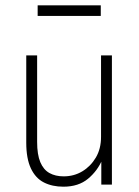

<svg xmlns="http://www.w3.org/2000/svg" viewBox="-20 -696 523 724"><path d="M219 8Q177 8 145.5 -8Q114 -24 96.5 -61Q79 -98 79 -158V-487H120V-161Q120 -113 132 -84.5Q144 -56 166.5 -43.5Q189 -31 220 -31Q259 -31 290.5 -50Q322 -69 341.5 -102Q361 -135 361 -180V-487H402V0H362V-95H366Q348 -52 312 -22Q276 8 219 8ZM122 -636V-676H360V-636Z"/></svg>

Font: Nunito Sans 10pt Condensed ExtraLight
Style: Regular
Weight: 250
Width: 3
Designer: Vernon Adams
Foundry: Vernon Adams
Version: Version 3.101;gftools[0.9.27]